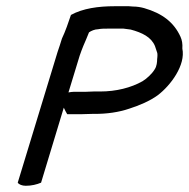

<svg xmlns="http://www.w3.org/2000/svg" viewBox="-20 -625 608 617"><path d="M37 -38C41 -32 51 -28 63 -28C81 -28 98 -32 112 -38L185 -279C189 -271 192 -264 196 -258H241C252 -258 264 -259 276 -259H285C323 -259 361 -264 396 -276C427 -286 461 -300 487 -319C529 -351 577 -416 566 -469C567 -484 565 -496 560 -507C539 -553 502 -582 443 -599C432 -602 420 -604 407 -604C403 -604 399 -605 394 -605H348C296 -605 246 -598 208 -577C200 -553 190 -524 179 -501C175 -487 170 -473 165 -458ZM200 -328 236 -446C240 -458 244 -468 248 -478L257 -499C260 -506 263 -513 266 -521C273 -526 285 -531 295 -531C305 -533 315 -533 325 -533H377L400 -530C437 -520 466 -506 478 -477L484 -459C487 -454 486 -443 485 -435C485 -427 484 -412 477 -402C468 -387 451 -372 438 -364C401 -343 353 -331 302 -331H281C272 -331 263 -330 255 -330H217C212 -330 206 -329 200 -328Z"/></svg>

Font: SolarCharger
Style: 552
Weight: 400
Designer: Mew Too
Foundry: Cannot Into Space Fonts/KineticPlasma Fonts
Version: Version 1.100